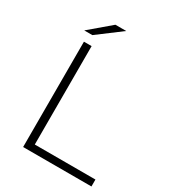

<svg xmlns="http://www.w3.org/2000/svg" viewBox="-207 -990 999 1105"><g transform="rotate(30 292.5 -437.5)"><path d="M122 -700V0H576V-46H173V-700ZM230 -875 91 -757H145L302 -875Z"/></g></svg>

Font: Montserrat Custom ExtraLight
Style: Regular
Weight: 300
Designer: Julieta Ulanovsky
Foundry: Julieta Ulanovsky
Version: Version 7.200